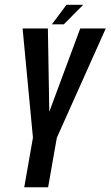

<svg xmlns="http://www.w3.org/2000/svg" viewBox="-20 -796 470 816"><path d="M83 0 120 -211 76 -675H183.5L189.5 -321L321 -675H429.5L221.5 -210.5L184.5 0ZM200.5 -692.5 262.5 -775.5H333.5L251 -692.5Z"/></svg>

Font: Anybody Condensed Medium
Style: Italic
Weight: 500
Width: 3
Italic angle: -10°
Designer: Tyler Finck
Foundry: Etcetera Type Company
Version: Version 1.010; ttfautohint (v1.8.3) -l 8 -r 50 -G 200 -x 14 